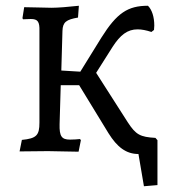

<svg xmlns="http://www.w3.org/2000/svg" viewBox="-20 -525 600 667"><path d="M520 -46C467 -49 452 -57 424 -100L314 -272L371 -362C398 -404 423 -423 458 -423C472 -423 488 -420 506 -414L515 -421C515 -426 516 -431 516 -436C516 -466 508 -491 494 -505C424 -505 386 -480 332 -394L259 -276L193 -280L197 -418C198 -448 210 -457 251 -464L254 -505C219 -501 180 -498 159 -498C138 -498 92 -500 64 -500L58 -462L60 -458L87 -459C111 -459 118 -450 117 -417V-99C117 -55 107 -44 56 -39L48 1L147 0C174 0 222 2 253 2L261 -38L258 -42C250 -41 235 -40 223 -40C194 -40 186 -52 187 -93L191 -229H255L357 -62C387 -14 418 10 461 10L480 122L527 118V-38Z"/></svg>

Font: Alegreya SC
Style: Regular
Weight: 400
Designer: Juan Pablo del Peral
Foundry: Huerta Tipografica
Version: Version 2.007;PS 002.007;hotconv 1.0.88;makeotf.lib2.5.64775